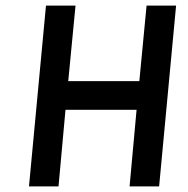

<svg xmlns="http://www.w3.org/2000/svg" viewBox="-20 -669 675 689"><path d="M84 0 145 -649H251L224.9 -377.9H480L506 -649H611.9L551 0H445L470.1 -274.9H215L190 0Z"/></svg>

Font: Karla
Style: Italic
Weight: 400
Italic angle: -8°
Designer: Jonathan Pinhorn
Version: Version 2.004;gftools[0.9.33]